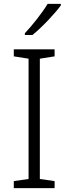

<svg xmlns="http://www.w3.org/2000/svg" viewBox="-20 -968 351 988"><path d="M293 -940V-948H225C199 -904 145 -836 108 -797V-788H147C197 -828 263 -899 293 -940ZM261 0V-36L185 -47V-666L261 -678V-714H51V-678L127 -666V-47L51 -36V0Z"/></svg>

Font: Noto Sans Gurmukhi Light
Style: Regular
Weight: 300
Designer: Jelle Bosma - Monotype Design Team
Foundry: Monotype Imaging Inc.
Version: Version 2.004